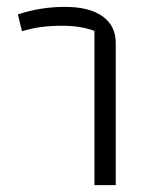

<svg xmlns="http://www.w3.org/2000/svg" viewBox="-20 -539 437 559"><path d="M255 -449Q215 -464 162 -464Q128 -464 101 -460.5Q74 -457 44 -448L32 -497Q98 -519 169 -519Q240 -519 278.5 -491.5Q317 -464 317 -414V0H255Z"/></svg>

Font: Athiti
Style: Regular
Weight: 400
Designer: CadsonDemak Team
Foundry: CadsonDemak
Version: Version 1.032